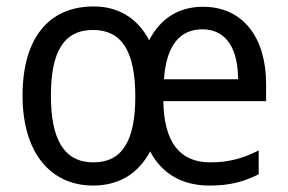

<svg xmlns="http://www.w3.org/2000/svg" viewBox="-20 -566 894 596"><path d="M610 -545C535 -545 478 -509 443 -441C407 -510 347 -546 271 -546C130 -546 50 -446 50 -269C50 -92 137 10 269 10C348 10 409 -26 446 -96C483 -26 546 10 630 10C692 10 735 -1 783 -25V-99C735 -75 692 -62 633 -62C539 -62 489 -123 487 -252H806V-306C806 -447 736 -545 610 -545ZM608 -475C685 -475 719 -411 719 -320H489C496 -423 537 -475 608 -475ZM269 -473C359 -473 400 -405 400 -266C400 -130 360 -62 270 -62C179 -62 138 -133 138 -269C138 -404 177 -473 269 -473Z"/></svg>

Font: Noto Sans Malayalam SemiCondensed
Style: Regular
Weight: 400
Width: 4
Designer: Jelle Bosma - Monotype Design Team
Foundry: Monotype Imaging Inc.
Version: Version 2.104